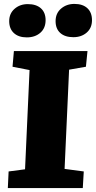

<svg xmlns="http://www.w3.org/2000/svg" viewBox="-20 -961 490 981"><path d="M131 -603 44 -620 51 -700H427L419 -620L333 -605L310 -98L408 -85L403 0H20L24 -85L108 -96ZM264 -853Q264 -893 292 -917Q320 -941 360 -941Q403 -941 426.5 -919Q450 -897 450 -858Q450 -818 423 -794.5Q396 -771 355 -771Q312 -771 288 -792.5Q264 -814 264 -853ZM27 -853Q27 -892 54.5 -916Q82 -940 122 -940Q165 -940 189 -918.5Q213 -897 213 -858Q213 -817 186 -793.5Q159 -770 117 -770Q75 -770 51 -792Q27 -814 27 -853Z"/></svg>

Font: Literata 12pt ExtraBold
Style: Italic
Weight: 800
Italic angle: -2°
Designer: Latin by Veronika Burian and Jose Scaglione. Greek by Irene Vlachou. Cyrillic by Vera Evstafieva
Foundry: TypeTogether
Version: Version 3.002